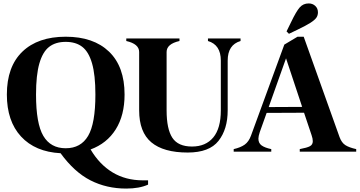

<svg xmlns="http://www.w3.org/2000/svg" viewBox="-20 -884 2096 1119"><path d="M843 167V192Q792 215 716 215Q601 215 507 167Q413 119 333 9Q185 1 102.5 -88.5Q20 -178 20 -333Q20 -496 110.5 -583Q201 -670 363 -670Q525 -670 615.5 -583Q706 -496 706 -333Q706 -212 654.5 -130Q603 -48 508 -13Q560 75 636.5 121Q713 167 812 167ZM363 -20Q451 -20 493.5 -92Q536 -164 536 -333Q536 -447 516.5 -514.5Q497 -582 459.5 -611Q422 -640 363 -640Q304 -640 266.5 -611Q229 -582 209.5 -514.5Q190 -447 190 -333Q190 -164 232.5 -92Q275 -20 363 -20Z M1382 -660V-645Q1307 -623 1307 -531V-241Q1307 -131 1253.5 -63Q1200 5 1074 5Q933 5 862 -54.5Q791 -114 791 -241V-581Q791 -628 716 -645V-660H1026V-645Q951 -628 951 -581V-241Q951 -132 984.5 -81Q1018 -30 1099 -30Q1179 -30 1223 -83Q1267 -136 1267 -241V-531Q1267 -623 1192 -645V-660Z M2056 -15V0H1727V-15Q1770 -23 1786.5 -32Q1803 -41 1803 -61Q1803 -76 1796 -96L1752 -227L1534 -226L1494 -114Q1486 -90 1486 -76Q1486 -50 1504.5 -36.5Q1523 -23 1561 -15V0H1342V-15Q1382 -24 1406 -41Q1430 -58 1443 -94L1637 -624L1714 -670H1750L1959 -85Q1971 -52 1993 -38Q2015 -24 2056 -15ZM1741 -261 1647 -544 1546 -260ZM1833 -812Q1833 -794 1823.5 -780.5Q1814 -767 1789 -751Q1764 -735 1714 -711L1664 -687L1650 -701L1676 -754Q1706 -817 1726.5 -840.5Q1747 -864 1779 -864Q1802 -864 1817.5 -849.5Q1833 -835 1833 -812Z"/></svg>

Font: FFF_NEPSZA-BADSAG Bold
Style: Regular
Weight: 700
Designer: bBox Type GmbH
Foundry: bBox Type GmbH
Version: Version 0.002